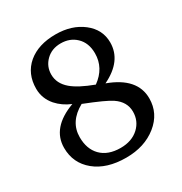

<svg xmlns="http://www.w3.org/2000/svg" viewBox="-161 -793 877 925"><g transform="rotate(-30 277.0 -330.5)"><path d="M515.1 -180.2Q515.1 -96.7 447 -42.2Q378.9 12.2 276.9 12.2Q168.9 12.2 104.5 -40.5Q40 -93.3 40 -178.2Q40 -290 180.2 -341.8Q133.3 -361.3 102.5 -396Q65.9 -438.5 65.9 -492.2Q65.9 -575.7 124 -625Q181.6 -672.9 276.9 -672.9Q367.2 -672.9 427 -626.2Q486.8 -579.6 486.8 -507.8Q486.8 -405.3 368.2 -348.1Q515.1 -294.4 515.1 -180.2ZM397 -499Q397 -557.6 361.3 -591.3Q328.1 -623 276.9 -623Q227.1 -623 195.1 -591.6Q163.1 -560.1 163.1 -515.1Q163.1 -465.3 206.1 -428.7Q243.7 -396.5 325.2 -366.2Q397 -418 397 -499ZM415 -164.1Q415 -219.2 363.3 -253.9Q332 -275.4 219.2 -319.8Q130.9 -271.5 130.9 -185.1Q130.9 -119.6 168 -81.5Q206.5 -42 276.9 -42Q339.4 -42 377.9 -77.6Q415 -112.3 415 -164.1Z"/></g></svg>

Font: Ezra SIL
Style: Regular
Weight: 400
Designer: Development by SIL's NRSI team. OpenType tables by Ralph Hancock ( hancock@dircon.co.uk )
Foundry: SIL International, Version 2.51: 2007
Version: Version 2.51, 2007